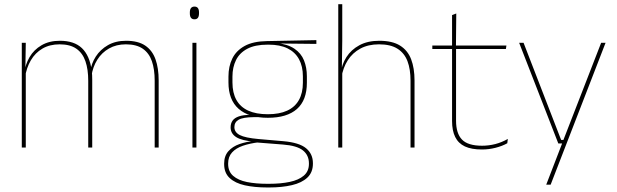

<svg xmlns="http://www.w3.org/2000/svg" viewBox="-20 -684 2862 890"><path d="M697 0V-310Q697 -363 684 -400.5Q671 -438 641.8 -458.2Q612.5 -478.5 563.5 -478.5Q519 -478.5 485.2 -459.2Q451.5 -440 430.8 -406.8Q410 -373.5 404 -331.5L393.5 -351.5H398.5Q403 -389 424 -421.8Q445 -454.5 480.5 -474.8Q516 -495 564.5 -495Q620 -495 653 -472.8Q686 -450.5 700.8 -409.2Q715.5 -368 715.5 -311V0ZM81 0V-485.5H99.5L97.5 -357.5H99.5V0ZM389 0V-309.5Q389 -362.5 376 -400.2Q363 -438 334 -458.2Q305 -478.5 256.5 -478.5Q210.5 -478.5 176.8 -458.8Q143 -439 122.8 -404.2Q102.5 -369.5 96 -325L85.5 -344H92.5Q97 -385 117 -419.2Q137 -453.5 172.5 -474.2Q208 -495 257.5 -495Q324 -495 359.8 -460.8Q395.5 -426.5 405 -358Q406.5 -346.5 407 -336Q407.5 -325.5 407.5 -314V0Z M872 0V-485.5H890.5V0ZM881.5 -594.5Q871 -594.5 865.5 -601.2Q860 -608 860 -622V-626.5Q860 -640 865.5 -646.8Q871 -653.5 881.5 -653.5Q892 -653.5 897.2 -646.8Q902.5 -640 902.5 -626.5V-622Q902.5 -608 897.2 -601.2Q892 -594.5 881.5 -594.5Z M1221.5 -138Q1133.5 -138 1086.2 -179.5Q1039 -221 1039 -302V-329Q1039 -376.5 1057 -413Q1075 -449.5 1114.2 -471Q1153.5 -492.5 1217 -493.5L1446.5 -498V-480.5L1259.5 -482.5L1259 -485Q1313.5 -479.5 1344.8 -458.2Q1376 -437 1389.2 -404Q1402.5 -371 1402.5 -330V-300.5Q1402.5 -219.5 1356.5 -178.8Q1310.5 -138 1221.5 -138ZM1219 168H1227.5Q1281.5 168 1323 159.2Q1364.5 150.5 1388.2 130.2Q1412 110 1412 75.5V73.5Q1412 35.5 1384.2 13.2Q1356.5 -9 1291.5 -14L1164 -24L1180.5 -24.5Q1138.5 -19.5 1106.2 -8.5Q1074 2.5 1055.8 22.5Q1037.5 42.5 1037.5 74V75.5Q1037.5 111 1060.8 131.2Q1084 151.5 1125 159.8Q1166 168 1219 168ZM1219 185Q1160 185 1115 175Q1070 165 1044.5 141.2Q1019 117.5 1019 76.5V74.5Q1019 39 1038.5 17Q1058 -5 1090 -16.2Q1122 -27.5 1159.5 -30.5L1158.5 -27.5Q1100.5 -32 1074.8 -48.5Q1049 -65 1049 -93.5V-94Q1049 -112 1058 -124.8Q1067 -137.5 1087.2 -144.5Q1107.5 -151.5 1140 -151.5V-158L1195.5 -141H1157Q1106 -140.5 1086.2 -129Q1066.5 -117.5 1066.5 -95V-94.5Q1066.5 -71 1091.5 -58Q1116.5 -45 1178.5 -39.5L1294 -29.5Q1367 -23 1398.8 3.2Q1430.5 29.5 1430.5 72.5V74.5Q1430.5 115 1404.8 139.2Q1379 163.5 1333.2 174.2Q1287.5 185 1227.5 185ZM1221.5 -154.5Q1275 -154.5 1311 -171Q1347 -187.5 1365.5 -220.2Q1384 -253 1384 -300.5V-330Q1384 -376.5 1366 -409.5Q1348 -442.5 1312.8 -459.8Q1277.5 -477 1225.5 -477H1220.5Q1162.5 -477 1126.5 -458Q1090.5 -439 1074 -405.5Q1057.5 -372 1057.5 -329V-302Q1057.5 -253.5 1075.8 -220.8Q1094 -188 1130.5 -171.2Q1167 -154.5 1221.5 -154.5Z M1883 0V-310Q1883 -363 1868.8 -400.5Q1854.5 -438 1822.5 -458.2Q1790.5 -478.5 1737 -478.5Q1687 -478.5 1650.5 -458.8Q1614 -439 1592 -404.5Q1570 -370 1563 -325.5L1552 -344H1559.5Q1564 -385 1585.8 -419.2Q1607.5 -453.5 1645.8 -474.2Q1684 -495 1738 -495Q1798.5 -495 1834.2 -472.8Q1870 -450.5 1885.8 -409.2Q1901.5 -368 1901.5 -311V0ZM1548 0V-664.5H1566.5V-495.5L1564.5 -357L1566.5 -354V0Z M2214 9Q2165.5 9 2135 -5.2Q2104.5 -19.5 2090 -49Q2075.5 -78.5 2075.5 -123V-462.5H2094V-124.5Q2094 -65.5 2121.5 -37Q2149 -8.5 2214.5 -8.5Q2245.5 -8.5 2275.8 -16.2Q2306 -24 2334 -40L2331.5 -20Q2308.5 -7 2277.2 1Q2246 9 2214 9ZM1984 -457V-473H2327.5L2325 -457ZM2075.5 -468V-614L2095 -621.5L2093.5 -468Z M2598.5 -35.5 2590 -31 2766.5 -485.5H2787L2532.5 172H2512L2588.5 -26.5L2593.5 -19H2568L2386.5 -485.5H2407L2581 -35.5Z"/></svg>

Font: Anek Latin Thin
Style: Regular
Weight: 250
Designer: Yesha Goshar
Foundry: Ek Type
Version: Version 1.003